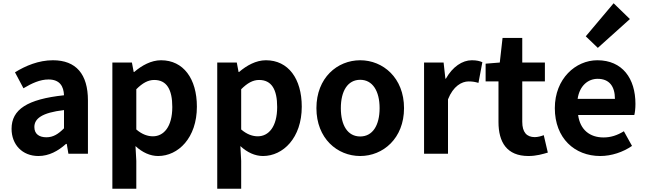

<svg xmlns="http://www.w3.org/2000/svg" viewBox="-20 -944 3964 1179"><path d="M216 14C281 14 337 -17 385 -60H390L400 0H520V-327C520 -489 447 -574 305 -574C217 -574 137 -540 72 -500L124 -402C176 -433 226 -456 278 -456C347 -456 371 -414 373 -359C148 -335 51 -272 51 -153C51 -57 116 14 216 14ZM265 -101C222 -101 191 -120 191 -164C191 -215 236 -252 373 -268V-156C338 -121 307 -101 265 -101Z M670 215H817V44L812 -47C854 -8 902 14 951 14C1074 14 1189 -97 1189 -289C1189 -461 1106 -574 969 -574C908 -574 851 -542 804 -502H801L790 -560H670ZM919 -107C888 -107 853 -118 817 -149V-396C855 -434 889 -453 927 -453C1004 -453 1038 -394 1038 -287C1038 -165 985 -107 919 -107Z M1314 215H1461V44L1456 -47C1498 -8 1546 14 1595 14C1718 14 1833 -97 1833 -289C1833 -461 1750 -574 1613 -574C1552 -574 1495 -542 1448 -502H1445L1434 -560H1314ZM1563 -107C1532 -107 1497 -118 1461 -149V-396C1499 -434 1533 -453 1571 -453C1648 -453 1682 -394 1682 -287C1682 -165 1629 -107 1563 -107Z M2192 14C2332 14 2461 -94 2461 -280C2461 -466 2332 -574 2192 -574C2051 -574 1923 -466 1923 -280C1923 -94 2051 14 2192 14ZM2192 -106C2115 -106 2073 -174 2073 -280C2073 -385 2115 -454 2192 -454C2268 -454 2311 -385 2311 -280C2311 -174 2268 -106 2192 -106Z M2584 0H2731V-334C2763 -415 2815 -444 2858 -444C2882 -444 2898 -441 2918 -435L2942 -562C2926 -569 2908 -574 2877 -574C2819 -574 2759 -534 2718 -461H2715L2704 -560H2584Z M3225 14C3274 14 3313 2 3344 -7L3319 -114C3304 -108 3282 -102 3264 -102C3214 -102 3187 -132 3187 -196V-444H3326V-560H3187V-711H3066L3049 -560L2962 -553V-444H3041V-195C3041 -71 3092 14 3225 14Z M3666 14C3735 14 3806 -10 3861 -48L3811 -138C3770 -113 3731 -100 3686 -100C3602 -100 3542 -147 3530 -238H3875C3879 -252 3882 -279 3882 -306C3882 -462 3802 -574 3648 -574C3515 -574 3387 -461 3387 -280C3387 -95 3509 14 3666 14ZM3527 -337C3539 -418 3591 -460 3650 -460C3723 -460 3756 -412 3756 -337ZM3651 -650 3848 -827 3748 -924 3577 -721Z"/></svg>

Font: Noto Sans JP
Style: Bold
Weight: 700
Designer: Ryoko NISHIZUKA 西塚涼子 (kana, bopomofo & ideographs); Paul D. Hunt (Latin, Greek & Cyrillic); Sandoll Communications 산돌커뮤니
Foundry: Adobe
Version: Version 2.004;hotconv 1.0.118;makeotfexe 2.5.65603